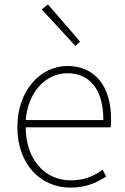

<svg xmlns="http://www.w3.org/2000/svg" viewBox="-20 -840 567 873"><path d="M300 13C378 13 423 -13 463 -37L447 -68C407 -39 362 -20 302 -20C178 -20 97 -122 97 -261H483C485 -274 485 -286 485 -297C485 -453 408 -540 286 -540C169 -540 59 -434 59 -262C59 -90 167 13 300 13ZM97 -294C108 -427 192 -507 286 -507C385 -507 450 -437 450 -294ZM323 -631 344 -651 198 -820 170 -797Z"/></svg>

Font: Source Han Sans CN ExtraLight
Style: Regular
Weight: 250
Designer: Ryoko NISHIZUKA (kana & ideographs); Paul D. Hunt (Latin, Greek & Cyrillic); Wenlong ZHANG (bopomofo); Sandoll Communica
Foundry: Adobe Systems Incorporated
Version: Version 1.004;PS 1.004;hotconv 16.6.51;makeotf.lib2.5.65220